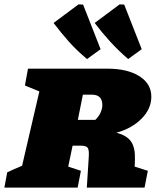

<svg xmlns="http://www.w3.org/2000/svg" viewBox="-51 -858 722 878"><path d="M-31 0 -18 -70Q-3 -77 11.5 -83.5Q26 -90 50 -100L129 -440L63 -467L77 -544H440Q532 -544 586.5 -509.5Q641 -475 641 -416Q641 -360 596 -315Q551 -270 481 -251Q529 -239 548.5 -210.5Q568 -182 566 -128L565 -96L625 -77L610 0H346L355 -142Q357 -172 350 -182Q343 -192 317 -192H281L261 -96L319 -77L304 0ZM370 -425H328L305 -310H385Q401 -325 409 -343.5Q417 -362 417 -377Q417 -425 370 -425ZM347 -588Q301 -626 264.5 -667Q228 -708 194 -753L308 -838L329 -837L409 -633ZM535 -588Q490 -627 453 -667.5Q416 -708 382 -753L496 -838L517 -837L597 -633Z"/></svg>

Font: Piazzolla SC Black
Style: Italic
Weight: 900
Italic angle: -11.3°
Designer: Juan Pablo del Peral
Foundry: Huerta Tipografica
Version: Version 1.330